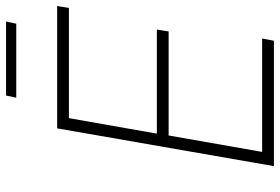

<svg xmlns="http://www.w3.org/2000/svg" viewBox="-162 -742 905 620"><g transform="rotate(-90 290.0 -432.5)"><path d="M63 0H468L475 -38H109L162 -340H498L504 -378H168L218 -662H574L580 -700H185ZM284 -832H523L530 -865H291Z"/></g></svg>

Font: Fixel Display 20240404 ExLight
Style: Italic
Weight: 200
Italic angle: -10°
Designer: AlfaBravo + MacPaw
Foundry: Kyrylo Tkachov, Marchela Mozhyna, Serhii Makarenko, Maria Weinstein, Zakhar Kryvoshyya
Version: Version 1.211;Glyphs 3.2 (3225)